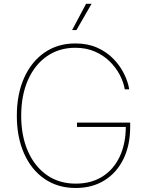

<svg xmlns="http://www.w3.org/2000/svg" viewBox="-20 -961 768 991"><path d="M370.6 9.3Q278.8 9.3 210.4 -37.4Q142.1 -84 104.5 -168.2Q66.9 -252.4 66.9 -363.3Q66.9 -475.6 104.7 -559.6Q142.6 -643.6 210.4 -690.2Q278.3 -736.8 368.7 -736.8Q432.1 -736.8 481.2 -715.1Q530.3 -693.4 564.9 -657.7Q599.6 -622.1 620.1 -580.6Q640.6 -539.1 647 -500H624Q617.7 -537.1 597.9 -575Q578.1 -612.8 545.7 -644.5Q513.2 -676.3 468.8 -695.3Q424.3 -714.4 368.7 -714.4Q285.2 -714.4 222.2 -670.7Q159.2 -627 124.3 -547.9Q89.4 -468.8 89.4 -363.3Q89.4 -259.8 124 -180.7Q158.7 -101.6 221.9 -57.4Q285.2 -13.2 370.6 -13.2Q450.2 -13.2 508.1 -49.3Q565.9 -85.4 597.7 -152.3Q629.4 -219.2 629.4 -310.5L639.2 -305.7H377.4V-328.1H651.9V-306.6Q651.9 -210.9 616.9 -139.9Q582 -68.8 518.8 -29.8Q455.6 9.3 370.6 9.3ZM352.1 -805.7 424.3 -941.4H452.6L374.5 -805.7Z"/></svg>

Font: Inter 17pt Thin
Style: Regular
Weight: 250
Version: Version 4.001;git-66647c0bb